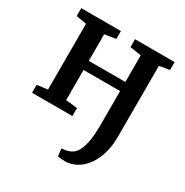

<svg xmlns="http://www.w3.org/2000/svg" viewBox="-181 -697 1043 1085"><g transform="rotate(30 341.0 -155.0)"><path d="M389.5 242.5Q378 242.5 364.2 241.2Q350.5 240 343.5 238.5L338 189Q348 189 363.8 186.2Q379.5 183.5 392.5 177.5Q418.5 166.5 434 137.8Q449.5 109 456.2 64.2Q463 19.5 463 -39V-257H224.5V-60.5L300 -52V0H37V-52L106 -60.5V-490L38.5 -501.5V-553H297.5V-501.5L224.5 -490V-316.5H463V-490L389.5 -501.5V-553H648V-501.5L581.5 -490V-27.5Q581.5 33 566.8 82.8Q552 132.5 525.5 168.2Q499 204 464.2 223.2Q429.5 242.5 389.5 242.5Z"/></g></svg>

Font: Merriweather 24pt SemiBold
Style: Regular
Weight: 600
Designer: Eben Sorkin
Foundry: Eben Sorkin
Version: Version 2.100